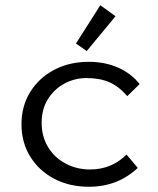

<svg xmlns="http://www.w3.org/2000/svg" viewBox="-20 -702 603 733"><path d="M320 11Q245 11 187 -19.5Q129 -50 95.5 -104Q62 -158 62 -228Q62 -297 95.5 -351Q129 -405 187 -435.5Q245 -466 319 -466Q381 -466 431.5 -443.5Q482 -421 513 -381L466 -335Q433 -373 396.5 -388.5Q360 -404 310 -404Q266 -404 227 -383.5Q188 -363 163.5 -324.5Q139 -286 139 -233Q139 -181 163.5 -140.5Q188 -100 230.5 -77.5Q273 -55 324 -55Q406 -55 463 -112L506 -61Q429 11 320 11ZM311 -507 270 -536 363 -682 421 -640Z"/></svg>

Font: Inconsolata SemiExpanded Thin
Style: Regular
Weight: 100
Width: 6
Monospace: yes
Designer: Raph Levien, Cyreal, Brenton Simpson
Foundry: Raph Levien, Cyreal, Google
Version: Version 3.100; ttfautohint (v1.8.4.7-5d5b)